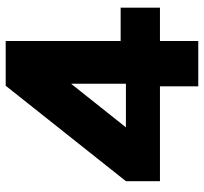

<svg xmlns="http://www.w3.org/2000/svg" viewBox="-41 -675 716 674"><g transform="rotate(-90 317.0 -338.0)"><path d="M353 -676H510V-272.5H627V-134.5H510V0H351V-134.5H18V-254ZM360 -446.5 207 -254H360Z"/></g></svg>

Font: Karla ExtraBold
Style: Regular
Weight: 800
Designer: Jonathan Pinhorn
Version: Version 2.001